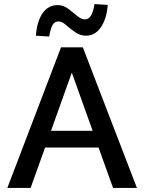

<svg xmlns="http://www.w3.org/2000/svg" viewBox="-20 -921 706 941"><path d="M267 -816Q248 -816 238 -799Q228 -782 221 -742L156 -746Q161 -817 189 -856.5Q217 -896 262 -896Q290 -896 313.5 -878.5Q337 -861 357.5 -843.5Q378 -826 397 -826Q432 -826 443 -901L508 -897Q503 -829 474.5 -787.5Q446 -746 402 -746Q373 -746 348 -763.5Q323 -781 303.5 -798.5Q284 -816 267 -816ZM534 0 463 -198H201L130 0H16L279 -689H386L651 0ZM230 -280H434L332 -565Z"/></svg>

Font: Martel Sans DemiBold
Style: Regular
Weight: 600
Designer: Dan Reynolds and Mathieu Réguer
Foundry: Dan Reynolds and Mathieu Réguer
Version: Version 1.001;PS 001.001;hotconv 1.0.70;makeotf.lib2.5.58329